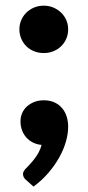

<svg xmlns="http://www.w3.org/2000/svg" viewBox="-20 -526 319 693"><path d="M74 123.5Q63 114.5 63 101.5Q63 96.5 66.5 90.8Q70 85 75 80.5Q81 74.5 89 65.8Q97 57 105 46.5Q113 36 119.8 23.5Q126.5 11 130 -3Q113 -4.5 99 -11.5Q85 -18.5 75 -29.8Q65 -41 59.5 -55.8Q54 -70.5 54 -88Q54 -104 60 -117.8Q66 -131.5 77.2 -141.8Q88.5 -152 103.8 -158Q119 -164 138 -164Q160.5 -164 177 -156.2Q193.5 -148.5 204.5 -135.2Q215.5 -122 220.8 -104.8Q226 -87.5 226 -68.5Q226 -43.5 218 -15.2Q210 13 194.2 41.5Q178.5 70 155 97.5Q131.5 125 101 147.5ZM138 -505.5Q156.5 -505.5 172.5 -498.8Q188.5 -492 200.5 -480.5Q212.5 -469 219.2 -453.5Q226 -438 226 -420Q226 -402 219.2 -386.2Q212.5 -370.5 200.5 -359Q188.5 -347.5 172.5 -341Q156.5 -334.5 138 -334.5Q119 -334.5 103 -341Q87 -347.5 75.2 -359Q63.5 -370.5 56.8 -386.2Q50 -402 50 -420Q50 -438 56.8 -453.5Q63.5 -469 75.2 -480.5Q87 -492 103 -498.8Q119 -505.5 138 -505.5Z"/></svg>

Font: Lato
Style: Regular
Weight: 900
Designer: Lukasz Dziedzic with Adam Twardoch and Botio Nikoltchev
Foundry: tyPoland Lukasz Dziedzic
Version: Version 2.010; 2014-09-01; http://www.latofonts.com/; ttfaut